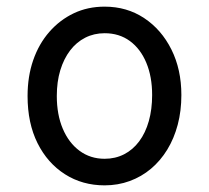

<svg xmlns="http://www.w3.org/2000/svg" viewBox="-20 -539 628 578"><path d="M295 19Q228 19 175.5 -14.5Q123 -48 93 -108Q63 -168 63 -250Q63 -309 80 -358Q97 -407 128.5 -443Q160 -479 202 -499Q244 -519 295 -519Q362 -519 414 -484.5Q466 -450 496 -390Q526 -330 526 -253Q526 -205 515 -163.5Q504 -122 483.5 -88.5Q463 -55 434.5 -31Q406 -7 370.5 6Q335 19 295 19ZM295 -61Q327 -61 353.5 -74.5Q380 -88 399 -113.5Q418 -139 428 -174.5Q438 -210 438 -253Q438 -308 420.5 -350Q403 -392 371 -415.5Q339 -439 295 -439Q263 -439 236.5 -425.5Q210 -412 191 -387Q172 -362 161.5 -327.5Q151 -293 151 -250Q151 -194 169 -151.5Q187 -109 219.5 -85Q252 -61 295 -61Z"/></svg>

Font: Playwrite PE
Style: Regular
Weight: 400
Designer: Veronika Burian, José Scaglione
Foundry: TypeTogether
Version: Version 1.002